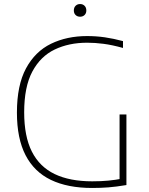

<svg xmlns="http://www.w3.org/2000/svg" viewBox="-20 -928 740 953"><path d="M437.5 5Q316 5 232.8 -35Q149.5 -75 106.8 -157.8Q64 -240.5 64 -369Q64 -505 109.2 -588.8Q154.5 -672.5 233.2 -710.8Q312 -749 412 -749Q457.5 -749 500.5 -742.8Q543.5 -736.5 590.5 -724V-690Q536.5 -705 494 -710.5Q451.5 -716 412.5 -716Q322 -716 251.5 -682.2Q181 -648.5 140.5 -572.8Q100 -497 100 -370.5Q100 -251 138.2 -175.5Q176.5 -100 251.5 -64Q326.5 -28 437.5 -28Q482 -28 517.8 -31.5Q553.5 -35 584.5 -41L573.5 -24V-360H607.5V-9.5Q556.5 -1 518 2Q479.5 5 437.5 5ZM377.5 -845Q364 -845 355.2 -853.5Q346.5 -862 346.5 -876Q346.5 -890.5 355.2 -899.2Q364 -908 377.5 -908Q391 -908 399.8 -899.2Q408.5 -890.5 408.5 -876Q408.5 -862 399.8 -853.5Q391 -845 377.5 -845Z"/></svg>

Font: Encode Sans SC SemiExpanded Thin
Style: Regular
Weight: 250
Width: 6
Designer: Multiple Designers
Foundry: Impallari Type
Version: Version 3.002